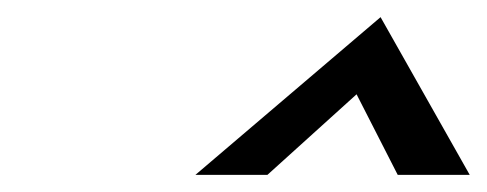

<svg xmlns="http://www.w3.org/2000/svg" viewBox="-20 -850 568 224"><path d="M208 -646H292L396 -740L444 -646H528L424 -830Z"/></svg>

Font: bitstorm
Style: maxcnobl
Weight: 400
Version: Version 0.2